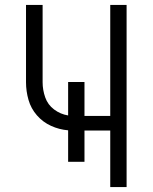

<svg xmlns="http://www.w3.org/2000/svg" viewBox="-20 -755 616 775"><path d="M425 0H491V-735H425V-287H321V-424H255V-289Q224 -294 198.5 -313Q173 -332 162.5 -362Q152 -392 152 -423V-735H85V-423Q85 -387 95 -352Q105 -317 129 -289.5Q153 -262 186 -247Q219 -232 255 -229V-102H321V-228H425Z"/></svg>

Font: Iosevka Sparkle Light
Style: Regular
Weight: 300
Designer: Belleve Invis
Foundry: Belleve Invis
Version: Version 4.5.0; ttfautohint (v1.8.3)